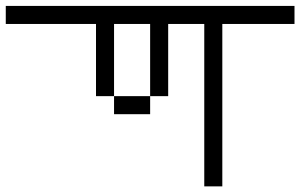

<svg xmlns="http://www.w3.org/2000/svg" viewBox="-20 -708 1040 665"><path d="M1000 -625H750V-62.5H687.5V-625H562.5V-375H500V-625H375V-375H312.5V-625H0V-687.5H1000ZM375 -375H500V-312.5H375Z"/></svg>

Font: ChillBitmapSE 16px
Style: Regular
Weight: 400
Designer: Designed by Warren2060
Foundry: ChillType
Version: Version 1.000